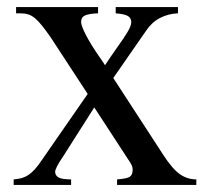

<svg xmlns="http://www.w3.org/2000/svg" viewBox="-20 -522 598 542"><path d="M310.5 -15.6Q337.9 -17.6 346.2 -22.9Q354.5 -28.3 354.5 -43Q354.5 -48.8 352.5 -53.7Q350.6 -58.6 346.7 -64.5L246.1 -218.8L159.2 -82Q146.5 -63.5 141.1 -52.7Q135.7 -42 135.7 -37.1Q135.7 -26.4 145.5 -21Q155.3 -15.6 180.7 -15.6V0H18.6V-15.6Q32.2 -16.6 42 -19.5Q51.8 -22.5 60.5 -28.3Q69.3 -34.2 78.6 -44.4Q87.9 -54.7 99.6 -72.3L227.5 -256.8L122.1 -418Q108.4 -437.5 98.1 -450.2Q87.9 -462.9 78.6 -470.7Q69.3 -478.5 59.6 -481.4Q49.8 -484.4 37.1 -484.4H25.4V-502H256.8V-484.4Q231.4 -483.4 220.2 -478.5Q209 -473.6 209 -460Q209 -449.2 222.7 -422.9Q236.3 -396.5 260.7 -361.3Q264.6 -355.5 268.6 -350.1Q272.5 -344.7 276.4 -337.9Q284.2 -349.6 292.5 -361.8Q300.8 -374 310.5 -387.7Q330.1 -415 340.3 -432.1Q350.6 -449.2 350.6 -460Q350.6 -470.7 341.3 -476.6Q332 -482.4 306.6 -484.4V-502H482.4V-484.4Q455.1 -483.4 431.6 -471.2Q408.2 -459 392.6 -435.5L299.8 -301.8L441.4 -84Q466.8 -44.9 487.8 -30.3Q508.8 -15.6 534.2 -15.6V0H310.5Z"/></svg>

Font: BabelStone Tibetan
Style: Regular
Weight: 400
Designer: Christopher J. Fynn
Foundry: BabelStone
Version: Version 10.011 October 1, 2023